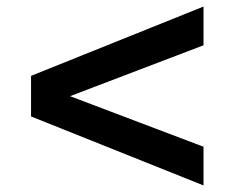

<svg xmlns="http://www.w3.org/2000/svg" viewBox="-20 -553 724 577"><path d="M591.6 4.2 73.3 -203.1V-325L591.6 -533.3V-416.9L190.5 -264L591.6 -112Z"/></svg>

Font: Archivo SemiBold SemiExpanded
Style: Regular
Weight: 600
Width: 6
Version: Version 2.001